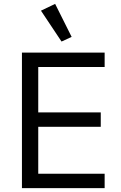

<svg xmlns="http://www.w3.org/2000/svg" viewBox="-20 -969 623 989"><path d="M191 -914 297 -755 349 -779 264 -949ZM93 0H519V-74H177V-316H499V-390H177V-624H519V-698H93Z"/></svg>

Font: Braiins Sans
Style: Regular
Weight: 400
Designer: Mike Abbink, Paul van der Laan, Pieter van Rosmalen, Jiri Chlebus, Lubos Buracinsky
Foundry: Bold Monday, Sudetype
Version: Version 1.000;hotconv 1.0.109;makeotfexe 2.5.65596